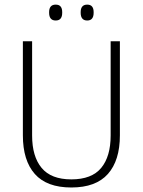

<svg xmlns="http://www.w3.org/2000/svg" viewBox="-20 -822 634 852"><path d="M296.5 10Q187.5 10 134.5 -50Q81.5 -110 81.5 -221.5V-639H122.5V-221Q122.5 -127.5 164.8 -76.8Q207 -26 296.5 -26Q387 -26 429 -76.8Q471 -127.5 471 -221V-639H512V-221.5Q512 -110 458.8 -50Q405.5 10 296.5 10ZM227 -731Q212.5 -731 205.2 -739.8Q198 -748.5 198 -765V-768.5Q198 -784.5 205.2 -793Q212.5 -801.5 227 -801.5Q242 -801.5 249 -793Q256 -784.5 256 -768.5V-765Q256 -748.5 249 -739.8Q242 -731 227 -731ZM367 -731Q352.5 -731 345.2 -739.8Q338 -748.5 338 -765V-768.5Q338 -784.5 345.2 -793Q352.5 -801.5 367 -801.5Q381.5 -801.5 388.5 -793Q395.5 -784.5 395.5 -768.5V-765Q395.5 -748.5 388.5 -739.8Q381.5 -731 367 -731Z"/></svg>

Font: Anek Telugu ExtraLight
Style: Regular
Weight: 250
Version: Version 1.003